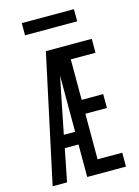

<svg xmlns="http://www.w3.org/2000/svg" viewBox="-135 -994 770 1067"><g transform="rotate(-15 250.0 -460.0)"><path d="M31 0 189 -735H453V-655H311V-422H435V-342H311V-80H453V0H230V-187H151L114 0ZM230 -260V-583Q225 -559 220.5 -536Q216 -513 211 -490L165 -260ZM100 -850V-920H400V-850Z"/></g></svg>

Font: Iosevka Medium
Style: Regular
Weight: 500
Monospace: yes
Designer: Belleve Invis
Foundry: Belleve Invis
Version: Version 32.5.0; ttfautohint (v1.8.4)